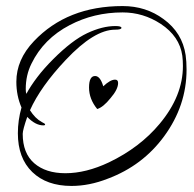

<svg xmlns="http://www.w3.org/2000/svg" viewBox="-20 -570 640 634"><path d="M216 44Q134 44 86.5 -2Q39 -48 39 -130Q39 -173 51 -215Q34 -254 34 -300Q34 -373 92 -434Q202 -550 385 -550Q462 -550 520 -507Q582 -462 593 -388Q596 -367 596 -340Q596 -221 522 -120Q451 -23 336 20Q275 44 216 44ZM196 2Q264 2 340 -34Q442 -83 507 -161Q584 -253 584 -352Q584 -361 583.5 -369.5Q583 -378 582 -386Q573 -450 511 -491Q453 -529 385 -529Q290 -529 210 -487Q124 -442 84 -360Q65 -322 65 -276Q65 -266 67 -260Q81 -286 103 -315Q125 -344 156 -375Q218 -437 268 -460.5Q318 -484 361 -484Q381 -484 381 -478Q381 -472 360 -472Q291 -472 197 -372Q114 -284 79 -206Q96 -179 118 -167Q129 -162 129 -159Q129 -156 123 -156Q97 -156 70 -184Q55 -141 55 -128Q55 -64 93 -31Q131 2 196 2ZM301 -210Q274 -243 274 -281Q274 -319 294 -319Q311 -319 321 -285Q344 -307 360 -307Q370 -307 370 -296Q370 -275 345 -246Q321 -216 301 -210Z"/></svg>

Font: Love Light
Style: Regular
Weight: 400
Designer: Robert E. Leuschke
Foundry: Robert E. Leuschke
Version: Version 1.010; ttfautohint (v1.8.3)